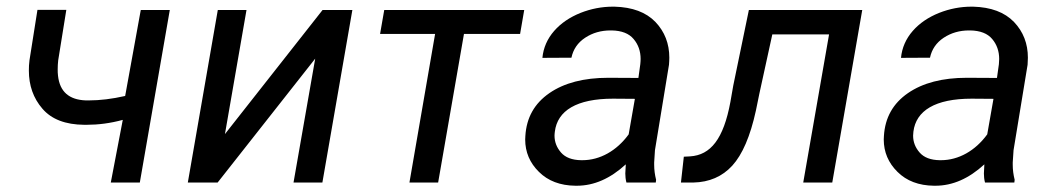

<svg xmlns="http://www.w3.org/2000/svg" viewBox="-20 -559 3231 588"><path d="M500 -528.3H411.1L363.3 -265.1C322.8 -255.9 285.6 -251.5 252.4 -251.5C249 -251.5 245.6 -251.5 242.7 -251.5C191.4 -253.4 163.1 -278.3 157.7 -326.7C156.7 -333.5 156.7 -340.3 156.7 -347.2C156.7 -356 157.2 -364.7 158.2 -374L183.1 -528.8H94.7L70.3 -374.5C68.8 -363.3 68.4 -353 68.4 -342.8C68.4 -297.4 82 -258.3 109.9 -226.1C137.7 -193.8 180.2 -177.2 238.3 -176.8C240.2 -176.8 242.7 -176.8 245.1 -176.8C281.2 -176.8 318.4 -181.6 356 -191.9L319.3 0H408.2Z M668.9 -148.4 734.9 -528.3H647L555.2 0H646.5L945.3 -379.4L878.9 0H967.3L1059.1 -528.3H967.8Z M1585.4 -528.3H1156.7L1144 -455.1H1312.5L1233.9 0H1321.8L1400.9 -455.1H1572.8Z M1988.3 0 1989.3 -8.3C1985.4 -23.9 1983.4 -39.1 1983.4 -54.7C1983.4 -57.1 1983.4 -59.1 1983.4 -61.5L1985.8 -99.1L2028.8 -360.8C2029.3 -368.2 2029.8 -375.5 2029.8 -382.3C2029.8 -425.3 2015.6 -461.9 1987.3 -491.7C1958.5 -521.5 1917 -537.1 1861.8 -538.6C1860.4 -538.6 1858.4 -538.6 1856.9 -538.6C1823.2 -538.6 1790 -532.2 1757.8 -519.5C1725.1 -506.3 1698.2 -488.3 1677.2 -464.4C1656.2 -440.4 1644 -412.6 1641.1 -381.8L1730 -382.3C1735.4 -407.7 1749 -428.2 1772 -443.4C1794.9 -458.5 1820.8 -465.8 1849.6 -465.8C1850.6 -465.8 1851.6 -465.8 1853 -465.8C1883.8 -465.3 1906.2 -456.5 1920.4 -439.5C1934.6 -422.9 1941.9 -402.3 1941.9 -378.4C1941.9 -373 1941.4 -367.7 1940.9 -362.3L1935.1 -320.3L1842.8 -320.8C1768.1 -320.8 1708 -305.2 1662.6 -273.9C1616.7 -242.2 1592.3 -198.7 1588.9 -142.6C1588.9 -139.2 1588.4 -135.7 1588.4 -131.8C1588.4 -93.3 1602.5 -60.1 1630.4 -32.7C1658.2 -4.9 1695.8 9.3 1742.2 9.8C1743.7 9.8 1745.1 9.8 1746.6 9.8C1799.3 9.8 1849.1 -12.2 1896.5 -55.7L1895 -27.8C1895 -18.6 1896 -9.3 1898.4 0ZM1759.8 -68.4C1731.9 -68.8 1711.4 -76.7 1698.2 -91.8C1685.1 -106.9 1678.2 -124 1678.2 -143.6C1678.2 -147.5 1678.7 -151.4 1679.2 -155.8C1687 -220.2 1746.1 -256.8 1857.4 -256.8L1924.3 -256.3L1905.3 -147.5C1868.7 -97.2 1817.4 -68.4 1763.7 -68.4C1762.2 -68.4 1761.2 -68.4 1759.8 -68.4Z M2273.4 -528.3 2225.6 -296.9 2216.8 -246.6C2195.8 -133.3 2156.2 -84 2093.3 -80.1L2074.2 -79.1L2065.4 0H2103.5C2151.9 -1 2191.9 -18.1 2222.7 -51.8C2253.4 -85.4 2277.8 -141.6 2294.9 -220.2L2305.7 -272.9L2345.2 -453.6H2519L2439.9 0H2528.8L2620.6 -528.3Z M3086.4 0 3087.4 -8.3C3083.5 -23.9 3081.5 -39.1 3081.5 -54.7C3081.5 -57.1 3081.5 -59.1 3081.5 -61.5L3084 -99.1L3127 -360.8C3127.4 -368.2 3127.9 -375.5 3127.9 -382.3C3127.9 -425.3 3113.8 -461.9 3085.4 -491.7C3056.6 -521.5 3015.1 -537.1 2960 -538.6C2958.5 -538.6 2956.5 -538.6 2955.1 -538.6C2921.4 -538.6 2888.2 -532.2 2856 -519.5C2823.2 -506.3 2796.4 -488.3 2775.4 -464.4C2754.4 -440.4 2742.2 -412.6 2739.3 -381.8L2828.1 -382.3C2833.5 -407.7 2847.2 -428.2 2870.1 -443.4C2893.1 -458.5 2918.9 -465.8 2947.8 -465.8C2948.7 -465.8 2949.7 -465.8 2951.2 -465.8C2981.9 -465.3 3004.4 -456.5 3018.6 -439.5C3032.7 -422.9 3040 -402.3 3040 -378.4C3040 -373 3039.6 -367.7 3039.1 -362.3L3033.2 -320.3L2940.9 -320.8C2866.2 -320.8 2806.2 -305.2 2760.7 -273.9C2714.8 -242.2 2690.4 -198.7 2687 -142.6C2687 -139.2 2686.5 -135.7 2686.5 -131.8C2686.5 -93.3 2700.7 -60.1 2728.5 -32.7C2756.3 -4.9 2793.9 9.3 2840.3 9.8C2841.8 9.8 2843.3 9.8 2844.7 9.8C2897.5 9.8 2947.3 -12.2 2994.6 -55.7L2993.2 -27.8C2993.2 -18.6 2994.1 -9.3 2996.6 0ZM2857.9 -68.4C2830.1 -68.8 2809.6 -76.7 2796.4 -91.8C2783.2 -106.9 2776.4 -124 2776.4 -143.6C2776.4 -147.5 2776.9 -151.4 2777.3 -155.8C2785.2 -220.2 2844.2 -256.8 2955.6 -256.8L3022.5 -256.3L3003.4 -147.5C2966.8 -97.2 2915.5 -68.4 2861.8 -68.4C2860.4 -68.4 2859.4 -68.4 2857.9 -68.4Z"/></svg>

Font: Roboto
Style: Italic
Weight: 400
Italic angle: -12°
Designer: Google
Version: Version 2.137; 2017